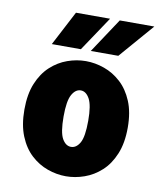

<svg xmlns="http://www.w3.org/2000/svg" viewBox="-82 -783 714 859"><g transform="rotate(10 275.0 -354.0)"><path d="M275.5 11Q233.5 11 192 -3.8Q150.5 -18.5 116.5 -49.8Q82.5 -81 62 -131Q41.5 -181 41.5 -251Q41.5 -321 62 -370.5Q82.5 -420 116.5 -451.2Q150.5 -482.5 192 -497.2Q233.5 -512 275.5 -512Q317.5 -512 359.2 -497.2Q401 -482.5 435.2 -451.2Q469.5 -420 490.2 -370.5Q511 -321 511 -251Q511 -181 490.2 -131Q469.5 -81 435.2 -49.8Q401 -18.5 359.2 -3.8Q317.5 11 275.5 11ZM275.5 -122.5Q299.5 -122.5 315.5 -150.2Q331.5 -178 331.5 -251Q331.5 -321 315.5 -350Q299.5 -379 275.5 -379Q251.5 -379 235.5 -350.2Q219.5 -321.5 219.5 -251Q219.5 -178.5 235.5 -150.5Q251.5 -122.5 275.5 -122.5ZM288.5 -560.5 392.5 -717.5H549.5L413.5 -560.5ZM111.5 -560.5 193.5 -717.5H348.5L243.5 -560.5Z"/></g></svg>

Font: Trispace SemiCondensed ExtraBold
Style: Regular
Weight: 800
Width: 4
Designer: Tyler Finck
Foundry: Etcetera Type Company
Version: Version 1.210; ttfautohint (v1.8.3)